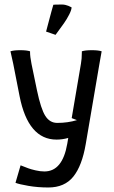

<svg xmlns="http://www.w3.org/2000/svg" viewBox="-20 -622 500 842"><path d="M182.1 -483.4Q182.6 -485.4 190.4 -514.9Q198.2 -544.4 205.3 -570.8Q212.4 -597.2 213.9 -601.1Q216.8 -602.1 252.9 -602.1Q259.8 -602.1 267.3 -600.3Q274.9 -598.6 279.8 -596.4Q284.7 -594.2 289.1 -592Q293.5 -589.8 293.9 -589.8Q293.9 -578.6 283.4 -558.1Q272.9 -537.6 260.7 -520.3Q248.5 -502.9 236.3 -486.6Q224.1 -470.2 223.6 -469.2Q220.2 -470.2 201.7 -476.8Q183.1 -483.4 182.1 -483.4ZM228 -9.8Q103.5 -9.8 65.9 -200.2L38.1 -341.8L25.9 -397Q40.5 -401.9 68.8 -401.9Q97.2 -401.9 111.8 -397V-393.1Q111.8 -373.5 118.2 -341.8L142.1 -226.1Q159.2 -144.5 178.7 -113.8Q198.2 -83 231 -83Q277.3 -83 317.4 -95.2L294.4 -104L335 -342.8Q338.9 -363.8 338.9 -392.1V-397Q353.5 -401.9 382.8 -401.9Q411.1 -401.9 425.8 -397Q419.4 -361.3 416 -341.8L356 9.8Q339.8 105 301.5 152.6Q263.2 200.2 191.9 200.2Q146 200.2 104.7 193.1Q63.5 186 47.9 179.7L70.3 103Q94.2 112.3 104.5 116.2Q114.7 120.1 135.5 125Q156.2 129.9 174.8 129.9Q253.9 129.9 274.9 8.8L279.3 -17.1Q253.9 -9.8 228 -9.8Z"/></svg>

Font: Nikodecs
Style: Medium
Weight: 500
Version: Version 0.29